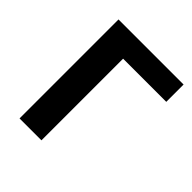

<svg xmlns="http://www.w3.org/2000/svg" viewBox="-154 -627 725 725"><g transform="rotate(45 209.0 -264.0)"><path d="M181 0H64V-528.5H411.5V-436H181Z"/></g></svg>

Font: Roberto Sans Medium
Style: Regular
Weight: 500
Designer: Google (font) & Cristiano Sobral (main changes)
Version: Version 1.000;October 12, 2021;FontCreator 14.0.0.2814 64-bi